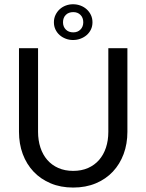

<svg xmlns="http://www.w3.org/2000/svg" viewBox="-20 -866 682 894"><path d="M68.4 0ZM320.8 -70.3Q359.4 -70.3 389.9 -83.7Q420.4 -97.2 441.4 -121.3Q462.4 -145.5 473.4 -178.7Q484.4 -211.9 484.4 -252V-641.6H573.2V-252Q573.2 -196.3 555.7 -148.9Q538.1 -101.6 505.6 -66.9Q473.1 -32.2 426.3 -12.5Q379.4 7.3 320.8 7.3Q262.2 7.3 215.6 -12.5Q168.9 -32.2 136.2 -66.9Q103.5 -101.6 85.9 -148.9Q68.4 -196.3 68.4 -252V-641.6H157.2V-252.4Q157.2 -212.4 168.2 -179Q179.2 -145.5 200.2 -121.3Q221.2 -97.2 251.7 -83.7Q282.2 -70.3 320.8 -70.3ZM231 -762.2Q231 -780.8 238.3 -796.1Q245.6 -811.5 257.8 -822.8Q270 -834 286.1 -840.1Q302.2 -846.2 319.8 -846.2Q338.4 -846.2 354.7 -840.1Q371.1 -834 383.5 -822.8Q396 -811.5 403.3 -796.1Q410.6 -780.8 410.6 -762.2Q410.6 -743.7 403.3 -728.5Q396 -713.4 383.5 -702.6Q371.1 -691.9 354.7 -685.8Q338.4 -679.7 319.8 -679.7Q302.2 -679.7 286.1 -685.8Q270 -691.9 257.8 -702.6Q245.6 -713.4 238.3 -728.5Q231 -743.7 231 -762.2ZM273.4 -762.2Q273.4 -741.7 286.4 -728.5Q299.3 -715.3 321.3 -715.3Q341.8 -715.3 354.7 -728.5Q367.7 -741.7 367.7 -762.2Q367.7 -783.7 354.7 -796.6Q341.8 -809.6 321.3 -809.6Q299.3 -809.6 286.4 -796.6Q273.4 -783.7 273.4 -762.2Z"/></svg>

Font: Carlito
Style: Regular
Weight: 400
Designer: Lukasz Dziedzic
Foundry: tyPoland Lukasz Dziedzic
Version: Version 1.104